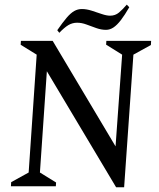

<svg xmlns="http://www.w3.org/2000/svg" viewBox="-20 -784 670 808"><path d="M26 0 27 -17.4 100.6 -58 134.4 -554 67 -595.6 68 -612H201.7L466.3 -168L494 -554L426.6 -596L427.6 -612H616L615 -594.6L541.4 -554L502.4 4H468.6L177.2 -484.2L148 -58L216 -16L215 0ZM229.5 -645.9 221 -656.9Q244.3 -690.4 260.9 -709.8Q277.6 -729.2 292.5 -737.6Q307.4 -746 324.4 -746Q344.2 -746 365.9 -739Q387.6 -732 408.1 -725Q428.6 -718 443.5 -718Q465 -718 480.7 -731.2Q496.5 -744.5 513.5 -764.5L524 -753.5Q505.2 -720.8 488.9 -699.6Q472.6 -678.4 457.5 -668.4Q442.4 -658.4 426 -658.4Q406.2 -658.4 385 -665.9Q363.8 -673.4 343.8 -680.9Q323.8 -688.4 304.6 -688.4Q284.6 -688.4 267.5 -678.2Q250.5 -667.9 229.5 -645.9Z"/></svg>

Font: Ancizar Serif Light
Style: Italic
Weight: 300
Italic angle: -4°
Designer: Cesar Puertas, Viviana Monsalve, Julian Moncada, Julian Prieto, Jose Castro, Felipe Aragon, Mariel Hernandez, Sara Alarc
Version: Version 8.100